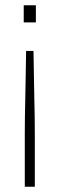

<svg xmlns="http://www.w3.org/2000/svg" viewBox="-20 -530 225 728"><path d="M74 178V31Q74 6 74 -24Q74 -54 74.5 -89.5Q75 -125 76 -165Q77 -205 77.5 -248Q78 -291 79 -337H107Q108 -291 108.5 -248Q109 -205 110 -165Q111 -125 111.5 -89.5Q112 -54 112 -24Q112 6 112 31V178ZM70 -445V-510H116V-445Z"/></svg>

Font: Saira SemiCondensed Thin
Style: Regular
Weight: 250
Width: 4
Designer: Hector Gatti with collaboration of the Omnibus-Type team
Foundry: Omnibus-Type
Version: Version 1.101